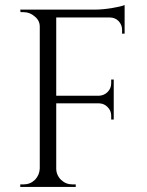

<svg xmlns="http://www.w3.org/2000/svg" viewBox="-20 -738 581 758"><path d="M472 -605H462V-620Q462 -640 448 -655Q434 -669 413 -669H202V-360H371Q391 -361 405 -375Q419 -389 419 -410V-424H429V-266H419V-281Q419 -301 405 -315Q392 -329 372 -330H202V-73Q202 -47 221 -28Q240 -10 266 -10H279V0H60V-10H73Q99 -10 118 -28Q136 -47 137 -73V-633Q137 -657 117 -673Q98 -690 73 -690H61L60 -700H353Q384 -700 421 -706Q457 -712 472 -718Z"/></svg>

Font: Cinzel(RUS BY LYAJKA)
Style: Regular
Weight: 400
Designer: Natanael Gama
Version: Version 1.001;PS 001.001;hotconv 1.0.56;makeotf.lib2.0.21325